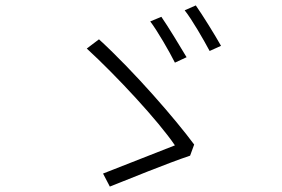

<svg xmlns="http://www.w3.org/2000/svg" viewBox="-20 -752 1040 708"><path d="M575 -690 534 -673C560 -639 604 -563 625 -521L668 -541C645 -580 598 -657 575 -690ZM702 -732 661 -714C688 -680 730 -607 753 -564L795 -583C772 -624 726 -698 702 -732ZM681 -178 696 -219C628 -311 476 -487 345 -607L300 -573C411 -471 564 -306 625 -216C572 -195 423 -137 360 -112L385 -64C448 -89 600 -151 681 -178Z"/></svg>

Font: Noto Sans CJK Light
Style: Regular
Weight: 300
Designer: Ryoko NISHIZUKA (kana & ideographs); Paul D. Hunt (Latin, Greek & Cyrillic); Wenlong ZHANG (bopomofo); Sandoll Communica
Foundry: Adobe Systems Incorporated
Version: Version 1.000;PS 1;hotconv 1.0.78;makeotf.lib2.5.61930